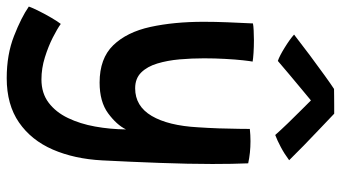

<svg xmlns="http://www.w3.org/2000/svg" viewBox="-254 -529 1040 586"><g transform="rotate(90 266.0 -236.0)"><path d="M211.5 263.5Q139.5 263.5 82.8 241.2Q26 219 -7 196Q-3 184.5 6.8 165Q16.5 145.5 27.5 126.8Q38.5 108 46 98.5Q60.5 109 87.5 122.8Q114.5 136.5 148 147Q181.5 157.5 215.5 157.5Q257.5 157.5 286.5 135.5Q315.5 113.5 333.2 76.5Q351 39.5 359.2 -6.2Q367.5 -52 368 -100.5Q354 -72 318.8 -46Q283.5 -20 225 -20Q151.5 -20 111.2 -61.5Q71 -103 55.2 -175Q39.5 -247 39.5 -338Q39.5 -372.5 41 -410Q42.5 -447.5 44.5 -488Q51.5 -489.5 65.8 -490.2Q80 -491 95.5 -491Q115.5 -491 134.5 -489.8Q153.5 -488.5 161 -487Q159.5 -480 157 -457.5Q154.5 -435 152.8 -403.5Q151 -372 151 -338.5Q151 -301 154.2 -264Q157.5 -227 166.8 -196.2Q176 -165.5 194.2 -147Q212.5 -128.5 242.5 -128.5Q297 -128.5 326.8 -179Q356.5 -229.5 361.5 -320Q363.5 -349.5 364.8 -384.2Q366 -419 366.2 -446Q366.5 -473 366.5 -478.5Q385.5 -480.5 404 -480.5Q439.5 -480.5 471.5 -473.5Q473.5 -426.5 473.5 -364Q473.5 -292.5 470.2 -203.5Q467 -114.5 462.5 -28Q458 57 429.5 122.8Q401 188.5 346.8 226Q292.5 263.5 211.5 263.5ZM320 -736Q339.5 -717.5 365.2 -693Q391 -668.5 416.8 -643.5Q442.5 -618.5 462 -598.5Q442.5 -584 421.8 -573Q401 -562 385 -556Q370 -573 348.8 -595Q327.5 -617 308.2 -636.2Q289 -655.5 279.5 -665Q268 -655.5 246 -637.2Q224 -619 200 -598.8Q176 -578.5 159 -564Q144 -569 118.5 -584.8Q93 -600.5 78.5 -613.5Q107.5 -636 141.5 -661.5Q175.5 -687 203.8 -707.2Q232 -727.5 244.5 -735.5Q251.5 -735.5 266 -735.8Q280.5 -736 295.8 -736Q311 -736 320 -736Z"/></g></svg>

Font: Grandstander Medium
Style: Regular
Weight: 500
Designer: Tyler Finck
Foundry: Etcetera Type Co
Version: Version 1.200; ttfautohint (v1.8.3)